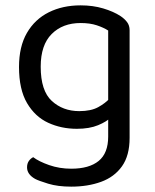

<svg xmlns="http://www.w3.org/2000/svg" viewBox="-20 -495 577 717"><path d="M267 -14Q209 -14 160 -36.5Q111 -59 81 -110Q51 -161 51 -245Q51 -321 80.5 -372Q110 -423 162 -449Q214 -475 281 -475Q327 -475 365.5 -463.5Q404 -452 430 -435Q445 -425 454.5 -412.5Q464 -400 464 -382V-73H384V-381Q367 -392 341.5 -400.5Q316 -409 281 -409Q214 -409 173 -368Q132 -327 132 -246Q132 -156 173.5 -118Q215 -80 276 -80Q320 -80 347 -95Q374 -110 390 -128L394 -57Q379 -41 346.5 -27.5Q314 -14 267 -14ZM384 15V-90H464V20Q464 86 435.5 126Q407 166 357.5 184Q308 202 246 202Q196 202 160 191Q124 180 111 173Q81 156 81 130Q81 116 87.5 106.5Q94 97 104 92Q125 108 163.5 121.5Q202 135 246 135Q313 135 348.5 106Q384 77 384 15Z"/></svg>

Font: Baloo Tammudu 2
Style: Regular
Weight: 400
Designer: Maithili Shingre, Omkar Shende and Ek Type
Foundry: Ek Type
Version: Version 1.700